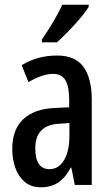

<svg xmlns="http://www.w3.org/2000/svg" viewBox="-20 -786 470 816"><path d="M223 -550Q300 -550 335 -501.5Q370 -453 370 -362V0H298L283 -74H281Q259 -32 228.5 -11Q198 10 154 10Q112 10 85 -13Q58 -36 45 -73Q32 -110 32 -153Q32 -235 78.5 -279Q125 -323 211 -327L274 -330V-361Q274 -418 258 -445Q242 -472 205 -472Q161 -472 101 -437L72 -509Q139 -550 223 -550ZM230 -260Q130 -254 130 -156Q130 -67 190 -67Q229 -67 252 -105Q275 -143 275 -209V-263ZM357 -757Q345 -737 321 -708.5Q297 -680 270 -652.5Q243 -625 222 -606H158V-618Q213 -698 245 -766H357Z"/></svg>

Font: Noto Sans Lao Looped ExtraCondensed Medium
Style: Regular
Weight: 500
Width: 2
Designer: Mark Frömberg, Ben Mitchell
Foundry: The Fontpad Ltd
Version: Version 1.002; ttfautohint (v1.8.4.7-5d5b)